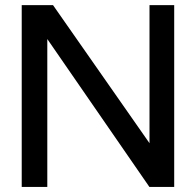

<svg xmlns="http://www.w3.org/2000/svg" viewBox="-20 -735 770 755"><path d="M65.4 0V-714.8H188.5L567.9 -171.9V-714.8H665V0H567.4L166 -581.5V0Z"/></svg>

Font: Pontano Sans
Style: Bold
Weight: 700
Designer: Vernon Adams
Foundry: Vernon Adams
Version: Version 2.001